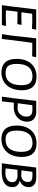

<svg xmlns="http://www.w3.org/2000/svg" viewBox="1098 -1642 550 2787"><g transform="rotate(90 1373.5 -248.0)"><path d="M179 -440 158 -284 254 -283 337 -286 340 -279 329 -224 240 -226H150L140 -156L130 -58L223 -57L351 -60L356 -55L343 0H54L75 -150L116 -498H407L410 -491L398 -437L279 -441Z M810 -491 797 -439 686 -441H601L563 -156L546 0H475L497 -150L536 -498H805Z M1290 -290Q1290 -203 1259 -135.5Q1228 -68 1169 -30.5Q1110 7 1029 7Q935 7 884.5 -48Q834 -103 834 -211Q834 -345 903 -424Q972 -503 1096 -503Q1190 -503 1240 -449.5Q1290 -396 1290 -290ZM907 -215Q907 -129 937.5 -91Q968 -53 1036 -53Q1126 -53 1171 -112Q1216 -171 1216 -282Q1216 -366 1185.5 -405Q1155 -444 1087 -444Q998 -444 952.5 -386Q907 -328 907 -215Z M1746 -365Q1746 -312 1719.5 -268Q1693 -224 1646.5 -198.5Q1600 -173 1542 -173H1470L1468 -156L1451 0H1382L1403 -150L1444 -498L1601 -499Q1669 -499 1707.5 -463.5Q1746 -428 1746 -365ZM1672 -358Q1672 -400 1649.5 -420.5Q1627 -441 1580 -443L1507 -442L1478 -230L1568 -228Q1617 -237 1644.5 -272.5Q1672 -308 1672 -358Z M2258 -290Q2258 -203 2227 -135.5Q2196 -68 2137 -30.5Q2078 7 1997 7Q1903 7 1852.5 -48Q1802 -103 1802 -211Q1802 -345 1871 -424Q1940 -503 2064 -503Q2158 -503 2208 -449.5Q2258 -396 2258 -290ZM1875 -215Q1875 -129 1905.5 -91Q1936 -53 2004 -53Q2094 -53 2139 -112Q2184 -171 2184 -282Q2184 -366 2153.5 -405Q2123 -444 2055 -444Q1966 -444 1920.5 -386Q1875 -328 1875 -215Z M2696 -154Q2696 -76 2638.5 -36.5Q2581 3 2469 3Q2405 3 2349 0L2370 -150L2411 -498L2555 -499Q2621 -499 2658.5 -470.5Q2696 -442 2696 -389Q2696 -343 2671.5 -310Q2647 -277 2603 -259Q2696 -236 2696 -154ZM2532 -443H2474L2452 -284L2539 -281Q2581 -290 2601 -314Q2621 -338 2621 -380Q2621 -412 2599.5 -427.5Q2578 -443 2532 -443ZM2624 -152Q2624 -217 2540 -227L2444 -226L2435 -156L2424 -54Q2454 -51 2483 -51Q2550 -51 2587 -77Q2624 -103 2624 -152Z"/></g></svg>

Font: Alegreya Sans SC
Style: Italic
Weight: 400
Italic angle: -7°
Designer: Juan Pablo del Peral
Foundry: Huerta Tipografica
Version: Version 2.008; ttfautohint (v1.6)